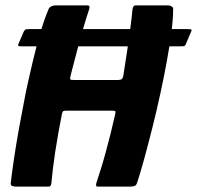

<svg xmlns="http://www.w3.org/2000/svg" viewBox="-20 -693 732 713"><path d="M61 -521Q49 -521 48 -522.5Q47 -524 48 -529L68 -575Q71 -581 74 -583Q77 -585 89 -585H676Q687 -585 690 -583.5Q693 -582 690 -576L669 -527Q667 -523 664 -522Q661 -521 648 -521ZM40 0Q33 0 26 -2Q19 -4 20 -14Q24 -50 32 -104Q40 -158 51.5 -221.5Q63 -285 76 -351Q89 -411 102.5 -468Q116 -525 130.5 -574Q145 -623 160 -658Q162 -665 170 -669Q178 -673 184 -673Q214 -673 244.5 -673Q275 -673 305 -673Q316 -673 311 -658Q303 -635 291.5 -596Q280 -557 267.5 -509.5Q255 -462 242 -412Q240 -402 240.5 -399Q241 -396 253 -396Q294 -396 336 -396Q378 -396 419 -396Q427 -396 431.5 -399Q436 -402 438 -412Q446 -462 453 -509.5Q460 -557 465 -596Q470 -635 472 -658Q473 -666 476 -669.5Q479 -673 484 -673Q514 -673 544.5 -673Q575 -673 605 -673Q611 -673 617.5 -669Q624 -665 623 -658Q623 -623 616.5 -573Q610 -523 599.5 -465.5Q589 -408 576 -348Q562 -283 546 -219.5Q530 -156 515.5 -103Q501 -50 489 -14Q486 -4 478.5 -2Q471 0 463 0Q433 0 402.5 0Q372 0 342 0Q334 0 338 -14Q346 -38 355 -67Q364 -96 373 -129Q382 -162 391 -198Q400 -234 408 -270Q410 -278 408 -280Q406 -282 397 -282Q354 -282 311.5 -282Q269 -282 226 -282Q217 -282 214.5 -280Q212 -278 210 -270Q203 -234 196.5 -198Q190 -162 185 -129Q180 -96 176.5 -67Q173 -38 171 -14Q170 0 161 0Q131 0 100.5 0Q70 0 40 0Z"/></svg>

Font: Glory Thin ExtraBold
Style: Italic
Weight: 800
Italic angle: -12°
Version: Version 1.011